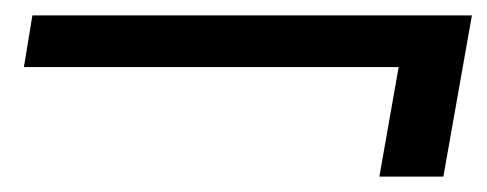

<svg xmlns="http://www.w3.org/2000/svg" viewBox="-20 -452 632 249"><path d="M472 -223 497 -365H11L22 -432H592L555 -223Z"/></svg>

Font: DM Sans 16pt
Style: Italic
Weight: 400
Italic angle: -10°
Version: Version 4.004;gftools[0.9.30]